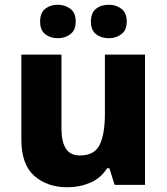

<svg xmlns="http://www.w3.org/2000/svg" viewBox="-20 -779 703 809"><path d="M591 -549V0H463L441 -70H431Q405 -28 360 -9Q315 10 264 10Q179 10 124.5 -38Q70 -86 70 -191V-549H239V-238Q239 -182 257.5 -153Q276 -124 317 -124Q378 -124 400 -169Q422 -214 422 -299V-549ZM149 -688Q149 -725 170.5 -742Q192 -759 223 -759Q254 -759 276.5 -742Q299 -725 299 -688Q299 -652 276.5 -635Q254 -618 223 -618Q192 -618 170.5 -635Q149 -652 149 -688ZM363 -688Q363 -725 384.5 -742Q406 -759 439 -759Q469 -759 491.5 -742Q514 -725 514 -688Q514 -652 491.5 -635Q469 -618 439 -618Q406 -618 384.5 -635Q363 -652 363 -688Z"/></svg>

Font: Noto Sans ExtraBold
Style: Regular
Weight: 800
Designer: Monotype Design Team
Foundry: Monotype Imaging Inc.
Version: Version 2.007